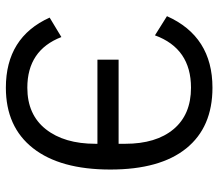

<svg xmlns="http://www.w3.org/2000/svg" viewBox="-66 -684 762 671"><g transform="rotate(-90 315.5 -349.0)"><path d="M344 12Q206 12 132 -79.5Q58 -171 58 -345Q58 -520 132.5 -615Q207 -710 344 -710Q520 -710 589 -557L521 -516Q475 -635 344 -635Q250 -635 199 -570.5Q148 -506 148 -397V-390H442V-316H148V-293Q148 -185 199 -124Q250 -63 344 -63Q481 -63 527 -189L594 -147Q523 12 344 12Z"/></g></svg>

Font: Aneliza
Style: Regular
Weight: 400
Designer: Mike Abbink, Paul van der Laan, Pieter van Rosmalen
Foundry: Bold Monday
Version: Version 3.0